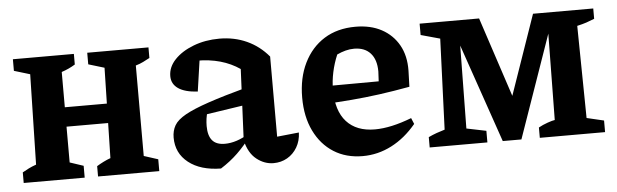

<svg xmlns="http://www.w3.org/2000/svg" viewBox="-39 -624 2438 759"><g transform="rotate(-5 1179.5 -245.0)"><path d="M324 0V-41Q337 -49 351 -56Q365 -63 379 -68L387 -426L324 -445V-491H567V-449Q554 -442 541 -435.5Q528 -429 511 -424V-65L567 -47V0ZM29 0V-42Q41 -49 54 -55.5Q67 -62 84 -68L92 -426L29 -445V-491H271V-449Q258 -441 245 -435Q232 -429 217 -424V-65L271 -47V0ZM160 -207V-284H449V-207Z M1020 8Q984 8 953 -16.5Q922 -41 910 -92L923 -374Q853 -422 753 -422Q737 -422 721 -420Q705 -418 691 -415L768 -452L746 -300Q695 -303 669 -321Q643 -339 643 -370Q643 -406 671 -435.5Q699 -465 746 -483Q793 -501 849 -501Q908 -501 957.5 -478.5Q1007 -456 1043 -413V-95L1130 -104Q1129 -71 1114 -45.5Q1099 -20 1074.5 -6Q1050 8 1020 8ZM811 11Q730 10 682.5 -27.5Q635 -65 635 -127Q635 -154 647 -175Q659 -196 692 -214.5Q725 -233 785.5 -253.5Q846 -274 942 -300V-233L737 -202L778 -220Q773 -205 771 -190Q769 -175 769 -161Q769 -123 785 -104Q801 -85 835 -85Q858 -85 882.5 -93Q907 -101 934 -118V-105Q908 -70 878.5 -41.5Q849 -13 811 11Z M1374 11Q1308 11 1259 -20Q1210 -51 1182.5 -107.5Q1155 -164 1155 -240Q1155 -318 1184 -377Q1213 -436 1265 -468.5Q1317 -501 1389 -501Q1449 -501 1492.5 -477.5Q1536 -454 1560 -411.5Q1584 -369 1583 -310L1581 -246Q1515 -234 1459.5 -226.5Q1404 -219 1350 -214.5Q1296 -210 1235 -207L1236 -277L1462 -278L1464 -317Q1464 -364 1441 -389.5Q1418 -415 1376 -415Q1359 -415 1342 -410.5Q1325 -406 1308 -398Q1294 -365 1286.5 -330Q1279 -295 1279 -261Q1279 -177 1318.5 -133.5Q1358 -90 1431 -90Q1494 -90 1577 -122L1587 -98Q1543 -45 1488.5 -17Q1434 11 1374 11Z M2268 -62 2336 -46V0H2077V-41Q2093 -50 2113 -57Q2133 -64 2142 -65L2147 -455L2162 -452L2004 0H1930L1779 -438L1796 -441L1791 -62L1869 -46V0H1640V-41Q1657 -49 1672.5 -54.5Q1688 -60 1705 -65L1719 -425L1643 -446V-491H1879L1998 -130L1968 -131L2093 -491H2332V-450Q2315 -443 2300 -438Q2285 -433 2263 -428Z"/></g></svg>

Font: Piazzolla 24pt
Style: Bold
Weight: 700
Designer: Juan Pablo del Peral
Foundry: Huerta Tipografica
Version: Version 2.005